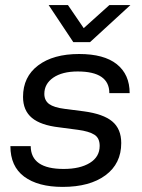

<svg xmlns="http://www.w3.org/2000/svg" viewBox="-20 -731 558 757"><path d="M75.2 -34.7Q21 -75.2 21 -154.8H101.1Q101.6 -64.9 231 -64.9Q295.9 -64.9 334.5 -88.9Q373 -112.8 373 -155.8Q373 -186.5 352.5 -199.7Q331.1 -213.4 287.1 -219.2L212.9 -229Q140.6 -237.3 106 -266.1Q70.8 -295.4 70.8 -349.1Q70.8 -428.2 130.4 -473.1Q189.9 -518.1 292 -518.1Q390.1 -518.1 440.4 -478Q491.2 -437.5 491.2 -363.8H411.1Q411.1 -449.2 286.1 -449.2Q225.6 -449.2 189.9 -424.8Q154.8 -400.4 154.8 -360.8Q154.8 -335 173.8 -320.8Q192.9 -307.1 234.9 -301.8L311 -292Q387.2 -281.7 422.4 -252.4Q458 -222.7 458 -167Q458 -85.9 396 -40Q334 5.9 227.1 5.9Q129.9 5.9 75.2 -34.7ZM171.9 -710.9H248L310.1 -620.1L411.1 -710.9H494.1L335 -564.9H269Z"/></svg>

Font: D-DIN Exp
Style: DINExp-Italic
Weight: 400
Width: 7
Italic angle: -12°
Designer: Charles Nix
Foundry: Datto Inc.
Version: Version 1.00